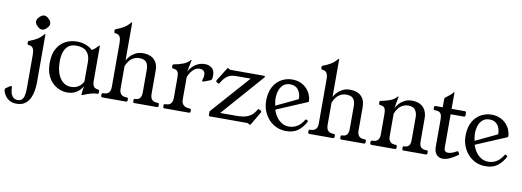

<svg xmlns="http://www.w3.org/2000/svg" viewBox="-167 -1113 4652 1710"><g transform="rotate(10 2158.5 -258.0)"><path d="M171.5 -25Q171.5 4.8 166 41.4Q160.5 78 145.2 111.4Q130 144.8 100.8 166.4Q71.5 188 23.2 188Q-11.8 188 -35.9 174.9Q-60 161.8 -74.2 143.2Q-88.5 124.8 -94.8 108.1Q-101 91.5 -101 85.5Q-101 80.5 -99.6 75.6Q-98.2 70.8 -92.5 67.5L-62.8 46.8Q-53.8 40.8 -50.8 40.8Q-40.8 40.8 -40.8 52.8Q-40.8 74.5 -35 97.8Q-29.2 121 -13.9 137.5Q1.5 154 29.2 154Q56.2 154 69.6 137.8Q83 121.5 87.5 95Q92 68.5 92 37V-259Q92 -284 89 -302.2Q86 -320.5 75 -332.2Q64 -344 40 -346Q29 -347 29 -358V-373Q29 -378 32.8 -380.1Q36.5 -382.2 42 -384Q77.5 -397 106.9 -414.5Q136.2 -432 162 -462.8Q165.8 -467 168.5 -467H169.5Q171.5 -467 171.5 -465.8ZM132.7 -628.5Q154.8 -628.5 175.5 -606.7Q197.2 -586 197.2 -565Q197.2 -544 175.5 -523.3Q154.8 -501.5 132.8 -501.5Q113 -501.5 91 -523.2Q69.2 -543.1 69.2 -565.1Q69.2 -586 91 -606.7Q111.8 -628.5 132.7 -628.5Z M586.5 -290Q586.5 -348.8 555.6 -381.2Q524.8 -413.8 460.8 -413.8Q412.8 -413.8 386.2 -390.2Q359.8 -366.8 349.1 -330.1Q338.5 -293.5 338.5 -252Q338.5 -155.8 376.1 -100Q413.8 -44.2 475.2 -44.2Q514.8 -44.2 538.8 -59.6Q562.8 -75 574.1 -91.4Q585.5 -107.8 586.5 -109.8ZM666.8 -133Q666.8 -102 676.8 -84Q686.8 -66 718.8 -62Q729.8 -61 729.8 -50V-36Q729.8 -24 715.8 -24Q695.2 -24 673.9 -19Q652.5 -14 631.5 -6.5Q610.5 1 590.5 10Q589.5 11 584.5 11H582.5Q580.5 11 580.5 8Q580.5 2 584 -29Q587.5 -60 592.5 -90H597.5Q595.5 -81 586.4 -64.5Q577.2 -48 559.8 -30.5Q542.2 -13 515.1 -1Q488 11 449 11Q419 11 385 -1.5Q351 -14 321 -41Q291 -68 272 -112.5Q253 -157 253 -221Q253 -303 282.5 -353.5Q312 -404 359 -427.5Q406 -451 459 -451Q545 -451 602 -400Q618.8 -408.8 631.6 -420.6Q644.5 -432.5 652.9 -441.8Q661.2 -451 663.8 -451Q666.8 -451 666.8 -449Z M981.5 -38Q994.5 -38 994.5 -25V-13Q994.5 0 979.5 0H771Q756 0 756 -13V-25Q756 -38 769 -38H771Q803 -38 819 -54.5Q835 -71 835 -106V-496Q835 -521 832 -539.2Q829 -557.5 818 -569.2Q807 -581 783 -583Q772 -584 772 -595V-610Q772 -615 775.8 -617.1Q779.5 -619.2 785 -621Q820.5 -634 849.9 -651.5Q879.2 -669 905 -699.8Q908.8 -704 911.5 -704H912.5Q914.5 -704 914.5 -702.8V-359.8Q923.5 -379 942.9 -400.1Q962.2 -421.2 991.2 -436.1Q1020.2 -451 1058.2 -451Q1093.2 -451 1124.2 -438.8Q1155.2 -426.5 1174.9 -396.5Q1194.5 -366.5 1194.5 -314V-106Q1194.5 -71 1211 -54.5Q1227.5 -38 1259.5 -38H1261.5Q1274.5 -38 1274.5 -25V-13Q1274.5 0 1261.5 0H1058.5Q1045.5 0 1045.5 -13V-25Q1045.5 -38 1058.5 -38H1062.8Q1086.8 -38 1100.9 -54.5Q1115 -71 1115 -106V-311Q1115 -355.8 1096.8 -378.8Q1078.5 -401.8 1032.2 -401.8Q1005.5 -401.8 982.5 -390.5Q959.5 -379.2 942.6 -358.2Q925.8 -337.2 914.5 -309.2V-107Q914.5 -72 930.5 -55Q946.5 -38 978.5 -38Z M1331.5 0Q1317 0 1317 -13V-25Q1317 -38 1330 -38H1332Q1364 -38 1380 -54.5Q1396 -71 1396 -106V-284.5Q1396 -309.2 1393 -325.6Q1390 -342 1379.1 -351.5Q1368.2 -361 1344 -363Q1333.2 -364 1333.2 -375V-390Q1333.2 -399.2 1346.2 -401Q1383.8 -407.2 1423.1 -421.6Q1462.5 -436 1483.5 -461.8Q1487.5 -466.2 1490.5 -466.2H1491.5Q1493.8 -466.2 1493.5 -465L1473.2 -357Q1483.2 -379.8 1503.6 -401.1Q1524 -422.5 1553.1 -436.8Q1582.2 -451 1618.5 -451Q1654.2 -451 1680 -430.4Q1705.8 -409.8 1705.8 -364.8Q1705.8 -341.8 1702.6 -331.6Q1699.5 -321.5 1689.5 -317.5L1633.5 -296.5Q1631.5 -295.5 1629.5 -295Q1627.5 -294.5 1625.5 -294.5Q1617.5 -294.5 1617.5 -302.5Q1617.5 -304.5 1618 -306.5Q1618.5 -308.5 1619.5 -310.5Q1624.5 -323.5 1626 -334.5Q1627.5 -345.5 1627.5 -354.5Q1627.5 -378.5 1614.4 -390.2Q1601.2 -402 1577.2 -402Q1555.8 -402 1536.4 -389.9Q1517 -377.8 1501.8 -356.5Q1486.5 -335.2 1476.5 -308.5V-106.8Q1476.5 -71.8 1496.4 -54.9Q1516.2 -38 1548.2 -38H1550.8Q1564 -38 1564 -25V-13Q1564 0 1549.2 0Z M2176.5 -130Q2188.5 -123 2181.5 -112L2113.5 4Q2109.5 11 2102.5 11Q2099.5 11 2098 10Q2096.5 9 2090.5 4Q2086.5 1 2083 0.5Q2079.5 0 2074.5 0H1743.1Q1730 0 1730 -13V-36Q1730 -44 1732 -46L2040 -394H1904Q1861.2 -394 1832.1 -374.5Q1803 -355 1780.2 -316L1776.2 -309Q1772.2 -302 1769.1 -301Q1766 -300 1758.2 -304L1748.5 -310Q1737.5 -317 1744.5 -328L1816.5 -444Q1820.5 -451 1827.5 -451Q1829.5 -451 1831.5 -450Q1833.5 -449 1838.5 -444Q1841.5 -441 1846 -440.5Q1850.5 -440 1854.5 -440H2155.4Q2161.5 -440 2161.5 -433Q2161.5 -429 2157.5 -424L1826 -46H1974.8Q2005.8 -46 2036.5 -51Q2067.2 -56 2095.1 -73Q2123 -90 2145 -126.2L2148 -131.2Q2154 -141 2159.5 -138.6Q2165 -136.2 2167 -135.2Z M2606 -102.5Q2581 -53.5 2539.2 -21.2Q2497.5 11 2431 11Q2365.5 11 2315.9 -21.5Q2266.2 -54 2238.1 -107.5Q2210 -161 2210 -224Q2210 -285 2227.6 -328.5Q2245.2 -372 2274.2 -399Q2303.2 -426 2338.1 -438.5Q2373 -451 2406.8 -451Q2452 -451 2486 -435.1Q2520 -419.2 2542.1 -394.2Q2564.2 -369.2 2575.1 -340.9Q2586 -312.5 2586 -287.5Q2586 -285.5 2585.5 -283.1Q2585 -280.8 2583 -279.1Q2581 -277.5 2578 -276.5L2259.8 -141.8L2249.2 -172L2525 -303.5L2489 -253.5Q2497.8 -288.2 2491.1 -323.2Q2484.5 -358.2 2461.4 -381.9Q2438.2 -405.5 2395.8 -405.5Q2355.8 -405.5 2331.4 -382Q2307 -358.5 2297 -322.5Q2287 -286.5 2289 -248.8Q2291 -211 2302 -182.8L2301 -171.5Q2309.8 -135.5 2330.1 -103.8Q2350.5 -72 2380.5 -52.4Q2410.5 -32.8 2449 -32.8Q2488.5 -32.8 2522.6 -53.2Q2556.8 -73.8 2583.2 -117.8Q2587.2 -124.2 2592.5 -121.2L2604.8 -114Q2610.5 -110.5 2606 -102.5Z M2853.5 -38Q2866.5 -38 2866.5 -25V-13Q2866.5 0 2851.5 0H2643Q2628 0 2628 -13V-25Q2628 -38 2641 -38H2643Q2675 -38 2691 -54.5Q2707 -71 2707 -106V-496Q2707 -521 2704 -539.2Q2701 -557.5 2690 -569.2Q2679 -581 2655 -583Q2644 -584 2644 -595V-610Q2644 -615 2647.8 -617.1Q2651.5 -619.2 2657 -621Q2692.5 -634 2721.9 -651.5Q2751.2 -669 2777 -699.8Q2780.8 -704 2783.5 -704H2784.5Q2786.5 -704 2786.5 -702.8V-359.8Q2795.5 -379 2814.9 -400.1Q2834.2 -421.2 2863.2 -436.1Q2892.2 -451 2930.2 -451Q2965.2 -451 2996.2 -438.8Q3027.2 -426.5 3046.9 -396.5Q3066.5 -366.5 3066.5 -314V-106Q3066.5 -71 3083 -54.5Q3099.5 -38 3131.5 -38H3133.5Q3146.5 -38 3146.5 -25V-13Q3146.5 0 3133.5 0H2930.5Q2917.5 0 2917.5 -13V-25Q2917.5 -38 2930.5 -38H2934.8Q2958.8 -38 2972.9 -54.5Q2987 -71 2987 -106V-311Q2987 -355.8 2968.8 -378.8Q2950.5 -401.8 2904.2 -401.8Q2877.5 -401.8 2854.5 -390.5Q2831.5 -379.2 2814.6 -358.2Q2797.8 -337.2 2786.5 -309.2V-107Q2786.5 -72 2802.5 -55Q2818.5 -38 2850.5 -38Z M3203.5 0Q3189 0 3189 -13V-25Q3189 -38 3202 -38H3204Q3236 -38 3252 -54.5Q3268 -71 3268 -106V-284.5Q3268 -309.2 3265 -325.6Q3262 -342 3251.1 -351.5Q3240.2 -361 3216 -363Q3205.2 -364 3205.2 -375V-390Q3205.2 -399.2 3218 -401Q3255.8 -407.2 3295.1 -421.6Q3334.5 -436 3355.5 -461.8Q3359.8 -466.2 3362.5 -466.2H3363.5Q3365.5 -466.2 3365.5 -465L3346.5 -357.5Q3355.5 -376.8 3374.9 -398.4Q3394.2 -420 3423.4 -435.5Q3452.5 -451 3491 -451Q3521 -451 3546 -442.6Q3571 -434.2 3589.2 -416.8Q3607.5 -399.2 3617.5 -373.1Q3627.5 -347 3627.5 -311V-106Q3627.5 -67.5 3643.8 -52.8Q3660 -38 3690.2 -38H3693.5Q3706.5 -38 3706.5 -25V-13Q3706.5 0 3693.5 0H3491.8Q3478.8 0 3478.8 -13V-25Q3478.8 -38 3491.8 -38H3495.5Q3518.2 -38 3532.6 -52.8Q3547 -67.5 3547 -106V-311Q3547 -349.2 3528.8 -375.5Q3510.5 -401.8 3465.2 -401.8Q3438 -401.8 3414.9 -390Q3391.8 -378.2 3375.2 -357Q3358.8 -335.8 3348.5 -308.5V-106.8Q3348.5 -71.8 3364.4 -54.9Q3380.2 -38 3410.5 -38H3413.2Q3426.2 -38 3426.2 -25V-13Q3426.2 0 3411.8 0Z M3983 -60.8Q3985.2 -57 3985.2 -52.8Q3985.2 -47.8 3978.2 -43.8L3952.2 -26.8Q3928.2 -11.8 3902.1 -0.4Q3876 11 3846 11Q3824.5 11 3807 0.5Q3789.5 -10 3779.2 -31.2Q3769 -52.5 3769 -85V-323.8Q3769 -344 3766 -361.8Q3763 -379.5 3750 -390.8Q3737 -402 3705 -402Q3692 -402 3692 -415V-427Q3692 -440 3705 -440H3769V-514Q3769 -523.5 3777 -530Q3796.2 -545.5 3812.4 -557.6Q3828.5 -569.8 3843 -588Q3843.2 -590 3846.2 -590H3848.2Q3849.2 -590 3849.2 -587V-440H3967.2Q3981.2 -440 3981.2 -427V-404Q3981.2 -391 3967.2 -391H3849.2V-91.8Q3849.2 -65.2 3859.8 -57.1Q3870.2 -49 3886.2 -49Q3901.2 -49 3922 -56.4Q3942.8 -63.8 3956.8 -72.8Q3959.8 -74.8 3962.6 -76Q3965.5 -77.2 3967.5 -77.2Q3973.5 -77.2 3976.5 -71Z M4409 -102.5Q4384 -53.5 4342.2 -21.2Q4300.5 11 4234 11Q4168.5 11 4118.9 -21.5Q4069.2 -54 4041.1 -107.5Q4013 -161 4013 -224Q4013 -285 4030.6 -328.5Q4048.2 -372 4077.2 -399Q4106.2 -426 4141.1 -438.5Q4176 -451 4209.8 -451Q4255 -451 4289 -435.1Q4323 -419.2 4345.1 -394.2Q4367.2 -369.2 4378.1 -340.9Q4389 -312.5 4389 -287.5Q4389 -285.5 4388.5 -283.1Q4388 -280.8 4386 -279.1Q4384 -277.5 4381 -276.5L4062.8 -141.8L4052.2 -172L4328 -303.5L4292 -253.5Q4300.8 -288.2 4294.1 -323.2Q4287.5 -358.2 4264.4 -381.9Q4241.2 -405.5 4198.8 -405.5Q4158.8 -405.5 4134.4 -382Q4110 -358.5 4100 -322.5Q4090 -286.5 4092 -248.8Q4094 -211 4105 -182.8L4104 -171.5Q4112.8 -135.5 4133.1 -103.8Q4153.5 -72 4183.5 -52.4Q4213.5 -32.8 4252 -32.8Q4291.5 -32.8 4325.6 -53.2Q4359.8 -73.8 4386.2 -117.8Q4390.2 -124.2 4395.5 -121.2L4407.8 -114Q4413.5 -110.5 4409 -102.5Z"/></g></svg>

Font: Young Serif Light
Style: Regular
Weight: 300
Designer: Bastien Sozeau
Foundry: NBR — Bastien Sozeau
Version: Version 5.001